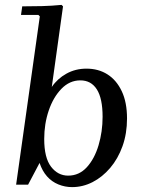

<svg xmlns="http://www.w3.org/2000/svg" viewBox="-20 -756 584 786"><path d="M46 0 143 -689 137 -695H66L71 -730Q112 -730 152 -731Q192 -732 232 -736L238 -730L192 -400Q215 -434 252 -454.5Q289 -475 334 -475Q383 -475 420 -451.5Q457 -428 478.5 -382.5Q500 -337 500 -271Q500 -209 481.5 -157.5Q463 -106 431 -68.5Q399 -31 359 -10.5Q319 10 275 10Q246 10 219 -1Q192 -12 172.5 -34Q153 -56 142 -89L95 0ZM161 -187Q161 -110 189 -73.5Q217 -37 259 -37Q304 -37 335.5 -71.5Q367 -106 383.5 -161.5Q400 -217 400 -278Q400 -353 376.5 -390Q353 -427 309 -427Q265 -427 231.5 -392.5Q198 -358 179.5 -303.5Q161 -249 161 -187Z"/></svg>

Font: Brygada 1918 Medium
Style: Italic
Weight: 500
Italic angle: -8°
Designer: Mateusz Machalski | Borys Kosmynka | Przemek Hoffer
Foundry: NIEPODLEGLA 2018
Version: Version 3.006